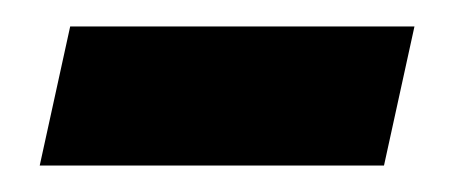

<svg xmlns="http://www.w3.org/2000/svg" viewBox="-20 -345 350 145"><path d="M10 -220 33 -325H293L270 -220Z"/></svg>

Font: Noto Serif
Style: Italic
Weight: 400
Italic angle: -12°
Designer: Monotype Design Team
Foundry: Monotype Imaging Inc.
Version: Version 2.013